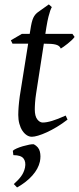

<svg xmlns="http://www.w3.org/2000/svg" viewBox="-20 -594 355 862"><path d="M283.2 -57.1Q259.3 -38.6 235.4 -24.2Q211.4 -9.8 189.9 0Q168.5 9.8 151.1 14.9Q133.8 20 123 20Q110.8 20 99.9 12.7Q88.9 5.4 80.3 -7.6Q71.8 -20.5 66.9 -38.6Q62 -56.6 62 -78.1Q62 -87.4 62.5 -96.7Q63 -106 63.7 -116Q64.5 -126 65.7 -137.2Q66.9 -148.4 68.8 -162.1L106.4 -397.9H36.1L28.8 -413.1L78.1 -441.9H113.3L116.2 -459Q119.1 -479 122.3 -492.2Q125.5 -505.4 129.6 -514.2Q133.8 -522.9 138.7 -528.6Q143.6 -534.2 149.9 -539.1L199.2 -574.2L212.9 -562Q212.9 -562 210.9 -559.1Q209 -556.2 205.6 -546.4Q202.1 -536.6 197.5 -518.6Q192.9 -500.5 188 -470.2L183.6 -441.9H305.2L314.9 -428.2Q310.1 -421.4 301.5 -413.3Q293 -405.3 283.7 -397.9Q274.4 -390.6 265.9 -384.5Q257.3 -378.4 252.9 -376Q250 -382.8 244.9 -387Q239.7 -391.1 231 -393.6Q222.2 -396 209.2 -397Q196.3 -397.9 178.2 -397.9H176.8L142.1 -173.8Q140.6 -164.6 139.4 -154.1Q138.2 -143.6 137.5 -134Q136.7 -124.5 136.5 -116.2Q136.2 -107.9 136.2 -103Q136.2 -72.8 147.2 -58.3Q158.2 -43.9 171.9 -43.9Q189 -43.9 213.6 -51.3Q238.3 -58.6 274.9 -75.2L283.2 -57.1ZM159.2 131.3Q151.9 164.1 125.2 194.1Q98.6 224.1 56.6 247.6L42 232.4Q63 213.9 75.2 197Q87.4 180.2 92.3 158.2Q97.2 132.8 85.7 117.7Q74.2 102.5 40 102.5L37.6 83Q42 78.1 54.7 72.5Q67.4 66.9 82.5 62.5Q97.7 58.1 111.6 55.4Q125.5 52.7 131.8 53.7Q153.8 65.4 158.9 86.2Q164.1 106.9 159.2 131.3Z"/></svg>

Font: GentiumAlt
Style: Italic
Weight: 400
Italic angle: -7°
Designer: J. Victor Gaultney
Version: Version 1.02; 2005; OFL release